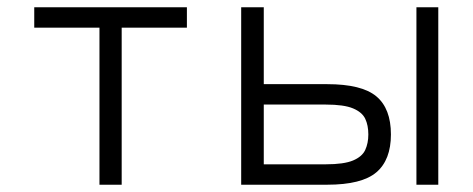

<svg xmlns="http://www.w3.org/2000/svg" viewBox="-20 -507 1298 527"><path d="M253 0V-431H74V-487H493V-431H314V0Z M642 0V-487H704V-276H878Q973 -276 1013 -242.5Q1053 -209 1053 -138Q1053 -68 1013 -34Q973 0 878 0ZM704 -56H874Q924 -56 949 -66.5Q974 -77 982.5 -95.5Q991 -114 991 -138Q991 -163 982.5 -181Q974 -199 949 -209.5Q924 -220 874 -220H704ZM1123 0V-487H1183V0Z"/></svg>

Font: Zen Kaku Gothic Antique
Style: Regular
Weight: 400
Designer: Yoshimichi Ohira
Foundry: Positype
Version: Version 1.001